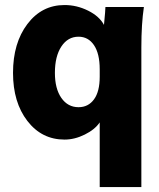

<svg xmlns="http://www.w3.org/2000/svg" viewBox="-20 -550 636 770"><path d="M379.9 200.2V-59.1Q360.4 -30.3 319.8 -10.3Q279.3 9.8 238.8 9.8Q147.5 9.8 89.8 -64.9Q32.2 -139.6 32.2 -257.8Q32.2 -377.4 89.8 -453.6Q147.5 -529.8 238.8 -529.8Q288.1 -529.8 333.3 -507.3Q378.4 -484.9 397 -450.2Q402.8 -509.8 402.8 -522H557.1Q546.9 -454.1 546.9 -359.9V200.2ZM379.9 -242.2V-272Q379.9 -335 356.9 -368.9Q334 -402.8 294.9 -402.8Q252 -402.8 226.1 -363.5Q200.2 -324.2 200.2 -257.8Q200.2 -194.3 226.1 -157.2Q252 -120.1 294.9 -120.1Q334 -120.1 356.9 -151.4Q379.9 -182.6 379.9 -242.2Z"/></svg>

Font: LT Superior Black
Style: Regular
Weight: 900
Designer: Daniel Lyons
Foundry: LyonsType
Version: Version 2.005